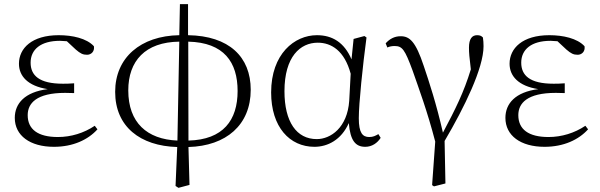

<svg xmlns="http://www.w3.org/2000/svg" viewBox="-20 -691 2880 922"><path d="M239 14C331 14 403 -20 448 -70L435 -87C383 -52 321 -33 258 -33C162 -33 113 -70 113 -138C113 -195 155 -245 293 -245C303 -245 312 -245 336 -244V-291C312 -289 297 -289 282 -289C168 -289 127 -329 127 -390C127 -453 175 -495 268 -495L301 -493L344 -453C366 -434 378 -428 398 -428C418 -428 435 -444 431 -469C396 -507 328 -522 262 -522C133 -522 71 -459 71 -385C71 -326 113 -278 209 -263C99 -249 51 -194 51 -125C51 -40 124 14 239 14Z M832 -16C686 -22 596 -102 596 -257C596 -398 677 -489 841 -491ZM823 202 837 211 890 197 885 15C1066 10 1184 -91 1184 -260C1184 -418 1080 -519 883 -522V-671H844L841 -522C655 -519 533 -414 533 -250C533 -83 653 10 831 15ZM884 -491C1056 -487 1121 -392 1121 -254C1121 -114 1052 -20 885 -16Z M1490 14C1553 14 1619 -19 1655 -100C1662 -16 1687 14 1734 14C1766 14 1792 -4 1808 -29L1797 -47C1783 -39 1772 -33 1753 -33C1721 -33 1703 -53 1703 -123C1703 -194 1722 -377 1740 -511L1730 -518L1678 -504L1668 -406C1633 -488 1575 -522 1502 -522C1394 -522 1282 -432 1282 -247C1282 -81 1371 14 1490 14ZM1664 -337 1657 -207C1648 -78 1568 -23 1501 -23C1404 -23 1346 -106 1346 -253C1346 -419 1422 -486 1506 -486C1571 -486 1634 -448 1664 -337Z M2055 198 2064 204 2119 190 2115 -14C2211 -177 2302 -364 2302 -469C2302 -485 2301 -497 2299 -511C2292 -518 2286 -522 2271 -522C2247 -522 2232 -505 2232 -462C2232 -438 2234 -416 2241 -358C2207 -247 2168 -169 2107 -54C2075 -194 2041 -297 2015 -374C1976 -492 1947 -517 1904 -517C1874 -517 1851 -504 1832 -483L1840 -463C1851 -468 1863 -470 1875 -470C1912 -470 1924 -453 1961 -353C1992 -264 2032 -157 2070 -11Z M2595 14C2687 14 2759 -20 2804 -70L2791 -87C2739 -52 2677 -33 2614 -33C2518 -33 2469 -70 2469 -138C2469 -195 2511 -245 2649 -245C2659 -245 2668 -245 2692 -244V-291C2668 -289 2653 -289 2638 -289C2524 -289 2483 -329 2483 -390C2483 -453 2531 -495 2624 -495L2657 -493L2700 -453C2722 -434 2734 -428 2754 -428C2774 -428 2791 -444 2787 -469C2752 -507 2684 -522 2618 -522C2489 -522 2427 -459 2427 -385C2427 -326 2469 -278 2565 -263C2455 -249 2407 -194 2407 -125C2407 -40 2480 14 2595 14Z"/></svg>

Font: Noto Serif CJK SC ExtraLight
Style: Regular
Weight: 200
Designer: Ryoko NISHIZUKA 西塚涼子 (kana & ideographs); Frank Grießhammer (Latin, Greek & Cyrillic); Wenlong ZHANG 张文龙 (bopomofo); San
Foundry: Adobe
Version: Version 2.001;hotconv 1.1.0;makeotfexe 2.6.0